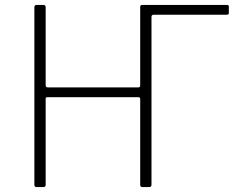

<svg xmlns="http://www.w3.org/2000/svg" viewBox="-20 -762 975 782"><path d="M560 -742H905Q912 -742 912 -735V-709Q912 -702 904 -702H606Q597 -702 597 -693ZM544 -366H172Q166 -366 166 -360V-9Q166 0 156 0H129Q124 0 122 -2.5Q120 -5 120 -10V-732Q120 -742 129 -742H157Q166 -742 166 -732V-415Q166 -406 175 -406H543Q551 -406 551 -414V-733Q551 -742 559 -742H588Q597 -742 597 -732V-10Q597 0 588 0H561Q551 0 551 -9V-359Q551 -366 544 -366Z"/></svg>

Font: Libre Franklin Thin
Style: Regular
Weight: 100
Designer: Pablo Impallari, Rodrigo Fuenzalida, Nhung Nguyen
Foundry: Impallari Type
Version: Version 3.000